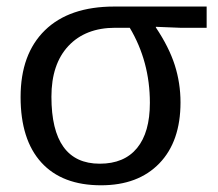

<svg xmlns="http://www.w3.org/2000/svg" viewBox="-20 -548 657 578"><path d="M523.4 -239.7Q523.4 -122.1 459.7 -56.2Q396 9.8 284.2 9.8Q167 9.8 104.5 -58.8Q42 -127.4 42 -255.9Q42 -385.3 115.2 -456.8Q188.5 -528.3 324.2 -528.3H602.1V-464.4H521.5L449.2 -467.3V-465.3Q488.8 -406.2 506.1 -352.1Q523.4 -297.9 523.4 -239.7ZM431.2 -238.3Q431.2 -362.8 370.6 -464.4H327.1Q237.3 -464.4 186 -409.7Q134.8 -355 134.8 -256.8Q134.8 -55.2 280.3 -55.2Q354 -55.2 392.6 -102.3Q431.2 -149.4 431.2 -238.3Z"/></svg>

Font: Arimo
Style: Regular
Weight: 400
Designer: Steve Matteson
Foundry: Monotype Imaging Inc.
Version: Version 1.33